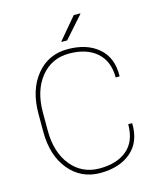

<svg xmlns="http://www.w3.org/2000/svg" viewBox="-131 -993 910 1096"><g transform="rotate(-15 324.0 -445.0)"><path d="M325.2 10.3Q210.9 9.8 140.6 -76.2Q70.3 -162.1 70.3 -302.2V-408.7Q70.3 -548.3 140.6 -634.8Q210.9 -721.2 325.2 -721.2Q439.5 -721.2 506.8 -663.1Q575.2 -605 573.2 -497.1L572.3 -494.1H549.8Q549.8 -590.3 490.2 -642.6Q430.7 -694.8 327.1 -694.8Q223.6 -694.8 160.2 -616.2Q96.7 -537.6 96.7 -409.7V-302.2Q96.7 -172.9 160.2 -94.7Q223.6 -16.6 327.1 -16.1Q430.7 -16.1 490.2 -66.4Q549.8 -116.7 549.8 -217.8H572.3L573.2 -214.8Q575.2 -105.5 506.8 -47.9Q439.5 9.8 325.2 10.3ZM410.6 -899.9H448.7L449.7 -897.5L336.9 -770H304.2L303.2 -772.5Z"/></g></svg>

Font: Roboto-Thin
Style: Regular
Weight: 250
Designer: Google
Version: Version 1.100141; 2013; ttfautohint (v0.94.14-c901) -l 8 -r 